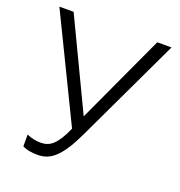

<svg xmlns="http://www.w3.org/2000/svg" viewBox="-129 -820 881 938"><g transform="rotate(20 311.0 -351.5)"><path d="M167 7Q147 7 126 3.5Q105 0 89 -9V-70Q106 -62 125 -58Q144 -54 162 -54Q180 -54 195.5 -59.5Q211 -65 225 -78Q239 -91 253.5 -113.5Q268 -136 283 -171L21 -710H95L316 -247L530 -710H604L347 -167Q324 -118 303 -85Q282 -52 261 -31.5Q240 -11 217.5 -2Q195 7 167 7Z"/></g></svg>

Font: IngvarSans
Style: Regular
Weight: 400
Version: Version 1.000